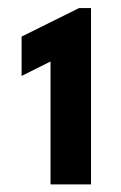

<svg xmlns="http://www.w3.org/2000/svg" viewBox="-20 -911 306 486"><path d="M107.9 -444.3V-796.9L124.5 -763.7L34.7 -718.8V-818.4L180.2 -890.6H210.4V-444.3Z"/></svg>

Font: Reddit Sans Condensed
Style: Bold
Weight: 700
Designer: Stephen Hutchings
Foundry: Reddit
Version: Version 1.014